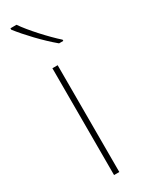

<svg xmlns="http://www.w3.org/2000/svg" viewBox="-205 -794 617 822"><g transform="rotate(-30 103.5 -383.0)"><path d="M50 -766H20V-759C55 -714 115 -650 168 -606H189V-612C144 -652 79 -723 50 -766ZM116 0V-528H90V0Z"/></g></svg>

Font: Noto Sans Arabic Thin
Style: Regular
Weight: 100
Designer: Monotype Design Team, Nadine Chahine, Nizar Qandah and Khaled Hosny
Foundry: Monotype Imaging Inc.
Version: Version 2.012